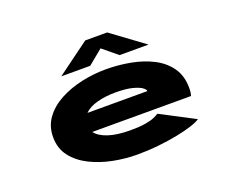

<svg xmlns="http://www.w3.org/2000/svg" viewBox="-116 -900 1331 1104"><g transform="rotate(-20 550.0 -348.0)"><path d="M552 11Q480 11 406 -3.5Q332 -18 269.2 -49.2Q206.5 -80.5 168.2 -129.8Q130 -179 130 -248Q130 -315.5 166.8 -365.2Q203.5 -415 264.5 -447.5Q325.5 -480 399.2 -496Q473 -512 547 -512Q623.5 -512 697.2 -498.2Q771 -484.5 831 -453.8Q891 -423 926.8 -372.2Q962.5 -321.5 962.5 -247.5Q962.5 -228.5 960.5 -217.2Q958.5 -206 956 -200H352Q374.5 -169.5 427.5 -151.8Q480.5 -134 562.5 -134Q618 -134 652.8 -139.8Q687.5 -145.5 707.5 -154Q727.5 -162.5 739.5 -170.5L948 -61.5Q931.5 -49.5 892.5 -36.8Q853.5 -24 799.2 -13.2Q745 -2.5 681.5 4.2Q618 11 552 11ZM554.5 -368Q492 -368 441.5 -354.2Q391 -340.5 363.5 -312.5H730V-313.5Q730 -323 712 -335.8Q694 -348.5 655.5 -358.2Q617 -368 554.5 -368ZM294 -561.5 494 -708.5H628L828 -561.5H651L561 -635.5L471 -561.5Z"/></g></svg>

Font: Trispace Expanded ExtraBold
Style: Regular
Weight: 800
Width: 7
Designer: Tyler Finck
Foundry: Etcetera Type Company
Version: Version 1.210; ttfautohint (v1.8.3)